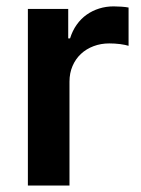

<svg xmlns="http://www.w3.org/2000/svg" viewBox="-20 -573 437 593"><path d="M66.1 0V-545.5H190.7V-454.5H196.4Q203.8 -478.3 217 -496.8Q230.1 -515.3 247.7 -527.7Q265.3 -540.1 286.4 -546.7Q307.5 -553.3 331 -553.3Q341.6 -553.3 354.9 -552.4Q368.3 -551.5 377.1 -549.7V-431.5Q372.9 -432.9 366.1 -434.3Q359.4 -435.7 351.2 -436.8Q343 -437.9 334.3 -438.4Q325.6 -438.9 317.5 -438.9Q291.5 -438.9 269 -430.4Q246.4 -421.9 229.9 -406.4Q213.4 -391 204 -369.1Q194.6 -347.3 194.6 -320.7V0Z"/></svg>

Font: Inter P Semi Bold
Style: Regular
Weight: 600
Designer: Rasmus Andersson
Foundry: rsms
Version: Version 3.018;git-588b23468